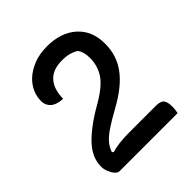

<svg xmlns="http://www.w3.org/2000/svg" viewBox="-195 -855 990 990"><g transform="rotate(-45 300.0 -360.0)"><path d="M303 -720Q403 -720 463.5 -666Q524 -612 524 -520V-514Q524 -432 476 -367Q428 -302 328 -247Q268 -214 232.5 -190Q197 -166 179 -144Q161 -122 153 -97L161 -91Q187 -99 219 -102.5Q251 -106 293 -106H484Q516 -106 528 -92Q540 -78 540 -43Q540 -20 535 0H111Q99 0 87.5 -13.5Q76 -27 68.5 -46Q61 -65 61 -81V-85Q61 -150 115.5 -208Q170 -266 277 -327Q358 -374 387.5 -419Q417 -464 417 -520V-524Q417 -564 398 -591Q380 -602 358.5 -608Q337 -614 306 -614Q239 -614 205 -577Q171 -540 170 -470H164Q122 -473 101.5 -492.5Q81 -512 81 -541Q81 -607 131 -657Q160 -685 203 -702.5Q246 -720 303 -720Z"/></g></svg>

Font: Recursive Mn Csl St Med
Style: Regular
Weight: 500
Monospace: yes
Version: Version 1.079;hotconv 1.0.112;makeotfexe 2.5.65598; ttfautoh